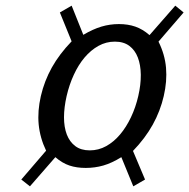

<svg xmlns="http://www.w3.org/2000/svg" viewBox="-20 -687 668 678"><path d="M450.7 -29 492.2 -53 449.6 -154C478.5 -184 501.8 -215 519.5 -247C537.2 -279 550.2 -312.7 558.3 -348C566.3 -382.7 569 -415.8 566.3 -447.5C563.6 -479.2 554.7 -510 539.7 -540L628.4 -643L599 -667L508 -563C491.9 -577 475.2 -587 457.9 -593C440.6 -599 421.3 -602 400 -602C378.6 -602 358 -599 337.9 -593C317.9 -587 296.6 -577.3 274.2 -564L233 -667L191.4 -643L232.9 -541C204 -511 180.7 -480.2 163 -448.5C145.4 -416.8 132.5 -383.3 124.3 -348C116.2 -312.7 113.6 -279.2 116.6 -247.5C119.7 -215.8 128.4 -185 142.8 -155L55.2 -53L85.7 -29L175.5 -132C191.6 -118 208.1 -108.2 225.2 -102.5C242.2 -96.8 261.4 -94 282.7 -94C304 -94 324.7 -96.8 344.7 -102.5C364.6 -108.2 385.9 -118 408.5 -132ZM385.7 -540C406.3 -540 423.3 -535 436.7 -525C450.1 -515 460.1 -501.3 466.7 -484C473.4 -466.7 476.9 -446.3 477.2 -423C477.4 -399.7 474.5 -374.7 468.3 -348C462.2 -321.3 453.6 -296.3 442.5 -273C431.5 -249.7 418.6 -229.3 403.9 -212C389.3 -194.7 373 -181 355 -171C337 -161 317.7 -156 297 -156C276.3 -156 259.3 -161 246 -171C232.6 -181 222.6 -194.7 215.9 -212C209.3 -229.3 206 -249.7 206 -273C206.1 -296.3 209.2 -321.3 215.3 -348C221.5 -374.7 229.9 -399.7 240.7 -423C251.4 -446.3 264.1 -466.7 278.7 -484C293.4 -501.3 309.7 -515 327.7 -525C345.7 -535 365 -540 385.7 -540Z"/></svg>

Font: Cabin Condensed
Style: Regular
Weight: 400
Italic angle: -13°
Designer: Pablo Impallari
Foundry: Pablo Impallari. www.impallari.com Igino Marini. www.ikern.com
Version: Version 1.006